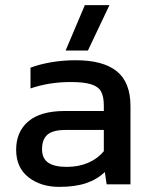

<svg xmlns="http://www.w3.org/2000/svg" viewBox="-20 -719 589 749"><path d="M311 -699H407L323 -522H236ZM43 -135Q43 -205 90.5 -245.5Q138 -286 233 -286H385V-307Q385 -342 374.5 -361.5Q364 -381 336 -390Q308 -399 256 -399Q172 -399 99 -374V-455Q133 -468 179 -476Q225 -484 276 -484Q382 -484 435.5 -441Q489 -398 489 -305V0H396L389 -48Q359 -19 316 -4.5Q273 10 211 10Q139 10 91 -27.5Q43 -65 43 -135ZM385 -129V-212H235Q187 -212 165.5 -194Q144 -176 144 -137Q144 -101 168 -84.5Q192 -68 240 -68Q287 -68 324 -84Q361 -100 385 -129Z"/></svg>

Font: Kanit
Style: Regular
Weight: 400
Designer: Katatrad Team
Foundry: Cadson Demak
Version: Version 1.001